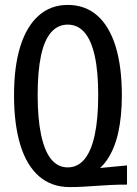

<svg xmlns="http://www.w3.org/2000/svg" viewBox="-20 -750 555 780"><path d="M263 10Q189 10 138.5 -34Q88 -78 62.5 -161.5Q37 -245 37 -363Q37 -480 62.5 -561.5Q88 -643 137 -686.5Q186 -730 255 -730Q326 -730 375 -687Q424 -644 449.5 -562Q475 -480 475 -362Q475 -278 460.5 -212Q446 -146 414.5 -100Q383 -54 330 -31ZM255 -70Q296 -70 323.5 -103.5Q351 -137 365 -202.5Q379 -268 379 -364Q379 -459 365 -522.5Q351 -586 323.5 -618Q296 -650 255 -650Q215 -650 187.5 -618.5Q160 -587 146.5 -523.5Q133 -460 133 -364Q133 -268 147 -202Q161 -136 188 -103Q215 -70 255 -70ZM263 10 256 -55 496 -78V0Q460 0 429.5 1.5Q399 3 371.5 5Q344 7 318 8.5Q292 10 263 10Z"/></svg>

Font: Instrument Sans Condensed Medium
Style: Regular
Weight: 500
Width: 3
Designer: Rodrigo Fuenzalida
Foundry: fragTYPE
Version: Version 1.000;gftools[0.9.28]